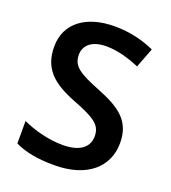

<svg xmlns="http://www.w3.org/2000/svg" viewBox="-134 -823 828 932"><g transform="rotate(20 279.5 -357.0)"><path d="M517 -200C517 -312 451 -360 333 -407C220 -452 182 -476 182 -535C182 -584 220 -619 295 -619C353 -619 413 -601 467 -578L506 -680C450 -705 382 -724 299 -724C155 -724 56 -654 56 -532C56 -417 120 -363 236 -317C353 -272 390 -247 390 -189C390 -132 346 -96 257 -96C185 -96 107 -117 49 -144V-28C102 -2 167 10 253 10C423 10 517 -77 517 -200Z"/></g></svg>

Font: Noto Sans Syriac SemiBold
Style: Regular
Weight: 600
Designer: Patrick Giasson and the Monotype Design Team
Foundry: Monotype Imaging Inc.
Version: Version 3.000